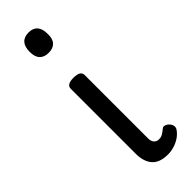

<svg xmlns="http://www.w3.org/2000/svg" viewBox="-271 -810 843 843"><g transform="rotate(-45 150.0 -389.0)"><path d="M193 17Q141 17 117.5 -10Q94 -37 94 -86V-489Q94 -502 104.5 -508.5Q115 -515 136 -515Q158 -515 169 -508.5Q180 -502 180 -489V-96Q180 -76 189 -67Q198 -58 211 -58Q222 -58 229.5 -61.5Q237 -65 243.5 -70Q250 -75 258 -81Q264 -86 274.5 -82Q285 -78 291 -70Q299 -61 300 -51Q301 -41 295 -33Q284 -17 267.5 -6Q251 5 231.5 11Q212 17 193 17ZM138 -669Q110 -669 95.5 -684.5Q81 -700 81 -731Q81 -763 95.5 -779Q110 -795 138 -795Q165 -795 179 -779Q193 -763 193 -731Q194 -700 179.5 -684.5Q165 -669 138 -669Z"/></g></svg>

Font: Playwrite BE WAL
Style: Regular
Weight: 400
Designer: Veronika Burian, José Scaglione
Foundry: TypeTogether
Version: Version 1.002